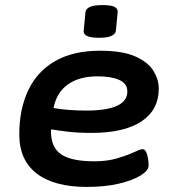

<svg xmlns="http://www.w3.org/2000/svg" viewBox="-20 -730 700 757"><path d="M323 7Q193 7 124.5 -46Q56 -99 56 -200Q56 -300 91.5 -374.5Q127 -449 198 -489.5Q269 -530 374 -530Q463 -530 513.5 -507.5Q564 -485 585 -450.5Q606 -416 606 -381Q606 -297 538 -251.5Q470 -206 341 -206Q289 -206 250 -210.5Q211 -215 182 -220Q181 -217 181 -212Q181 -149 221 -121.5Q261 -94 353 -94Q403 -94 443 -106Q483 -118 508.5 -130Q534 -142 542 -142Q551 -142 556.5 -130Q562 -118 564 -102.5Q566 -87 566 -77Q566 -58 535 -38.5Q504 -19 449 -6Q394 7 323 7ZM319 -294Q482 -294 482 -369Q482 -401 450 -415Q418 -429 364 -429Q292 -429 247.5 -397Q203 -365 191 -304Q219 -299 253.5 -296.5Q288 -294 319 -294ZM371 -581Q337 -581 322.5 -588.5Q308 -596 310 -610L317 -682Q318 -695 334 -702.5Q350 -710 384 -710Q418 -710 431.5 -703Q445 -696 444 -682L437 -610Q434 -581 371 -581Z"/></svg>

Font: Asap Expanded Expanded SemiBold
Style: Italic
Weight: 600
Width: 7
Italic angle: -6°
Designer: Pablo Cosgaya
Foundry: Omnibus-Type
Version: Version 3.001; ttfautohint (v1.8.4.7-5d5b)